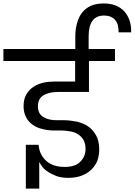

<svg xmlns="http://www.w3.org/2000/svg" viewBox="-56 -1027 788 1124"><path d="M169.9 -179.2Q174.3 -122.6 213.9 -85.9Q252.9 -49.8 323.2 -49.8Q385.3 -49.8 415 -81.1Q444.8 -112.3 444.8 -153.8Q444.8 -185.5 433.1 -207Q421.9 -227.1 400.9 -241.2Q379.9 -253.9 356 -257.8Q324.7 -263.2 304.2 -263.2H251Q215.8 -264.6 188 -272.9Q157.7 -279.8 133.8 -297.9Q109.4 -314.9 96.2 -341.8Q82 -369.1 82 -405.8Q82 -446.8 98.1 -474.1Q114.7 -502.4 140.1 -519Q165.5 -535.6 198.2 -543Q229 -549.8 265.1 -549.8H383.8V-669.9H-36.1V-740.2H384.8V-814Q384.8 -855.5 395 -891.1Q404.3 -926.8 423.8 -952.1Q443.8 -978 476.1 -993.2Q508.8 -1006.8 550.8 -1006.8Q629.4 -1006.8 671.9 -960Q713.4 -914.1 711.9 -837.9H638.2Q639.6 -884.3 618.2 -910.2Q595.2 -936 553.2 -936Q462.9 -936 462.9 -814V-740.2H617.2V-669.9H464.8V-488.8H288.1Q267.6 -488.8 246.1 -485.8Q223.1 -481.4 206.1 -473.1Q186 -463.4 176.8 -448.2Q166 -430.7 166 -404.8Q166 -360.4 198.2 -341.8Q228 -323.2 274.9 -323.2H318.8Q351.6 -323.2 394 -314.9Q433.1 -305.7 460 -287.1Q488.3 -267.6 506.8 -233.9Q524.9 -201.2 524.9 -151.9Q524.9 -118.2 514.2 -86.9Q502.9 -58.1 480 -35.2Q457 -12.2 422.9 1Q388.7 14.2 345.2 14.2Q303.7 14.2 274.9 3.9Q244.1 -7.8 224.1 -22Q202.1 -35.6 190.9 -51.8Q176.8 -71.8 173.8 -79.1V77.1H95.2V-179.2Z"/></svg>

Font: PoppinsZ
Style: Regular
Weight: 400
Designer: Ninad Kale (Devanagari), Jonny Pinhorn (Latin)
Foundry: Indian Type Foundry
Version: Version 3.002;FEAKit 1.0